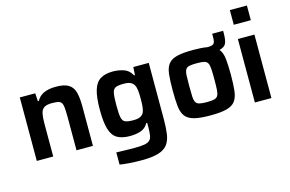

<svg xmlns="http://www.w3.org/2000/svg" viewBox="-113 -1014 2253 1490"><g transform="rotate(-15 1013.5 -268.5)"><path d="M71 0V-510H195L199 -446H207Q245 -518 362 -518Q431 -518 465.5 -495.5Q500 -473 511 -428.5Q522 -384 522 -319V0H390V-270Q390 -332 384.5 -360Q379 -388 360 -395.5Q341 -403 300 -403Q257 -403 236.5 -389Q216 -375 209.5 -344.5Q203 -314 203 -264V0Z M860 206Q811 206 761.5 202.5Q712 199 684 194V96Q713 97 754 98Q795 99 828 99Q879 99 908.5 94Q938 89 952.5 75.5Q967 62 971 35.5Q975 9 975 -34V-64H968Q946 -25 907.5 -12Q869 1 821 1Q757 1 718.5 -21.5Q680 -44 663 -100Q646 -156 646 -256Q646 -357 663.5 -414Q681 -471 719.5 -494.5Q758 -518 821 -518Q864 -518 906.5 -504Q949 -490 972 -446H979L983 -510H1107V-60Q1107 9 1100 59.5Q1093 110 1069 142.5Q1045 175 995 190.5Q945 206 860 206ZM877 -111Q910 -111 929 -119Q948 -127 959 -144Q969 -162 972 -190Q975 -218 975 -257Q975 -296 972 -324Q969 -352 959 -369Q949 -387 929.5 -395.5Q910 -404 877 -404Q833 -404 812 -395Q791 -386 785 -354.5Q779 -323 779 -257Q779 -191 785 -160Q791 -129 812 -120Q833 -111 877 -111Z M1465 8Q1382 8 1334.5 -4.5Q1287 -17 1264.5 -46.5Q1242 -76 1236.5 -127.5Q1231 -179 1231 -256Q1231 -333 1236.5 -384Q1242 -435 1264.5 -464.5Q1287 -494 1334.5 -506Q1382 -518 1465 -518Q1535 -518 1577 -510H1579Q1621 -510 1631 -523.5Q1641 -537 1641 -573V-601H1729V-582Q1729 -529 1717.5 -502Q1706 -475 1664 -465Q1688 -435 1693.5 -384.5Q1699 -334 1699 -256Q1699 -179 1693 -127.5Q1687 -76 1665 -46.5Q1643 -17 1595.5 -4.5Q1548 8 1465 8ZM1465 -99Q1503 -99 1523.5 -104Q1544 -109 1553 -124.5Q1562 -140 1564 -171.5Q1566 -203 1566 -256Q1566 -308 1564 -339.5Q1562 -371 1553 -386.5Q1544 -402 1523.5 -406.5Q1503 -411 1465 -411Q1427 -411 1406 -406.5Q1385 -402 1376 -386.5Q1367 -371 1365.5 -339.5Q1364 -308 1364 -256Q1364 -203 1365.5 -171.5Q1367 -140 1376 -124.5Q1385 -109 1406 -104Q1427 -99 1465 -99Z M1821 -625V-743H1958V-625ZM1823 0V-510H1956V0Z"/></g></svg>

Font: Saira SemiBold
Style: Regular
Weight: 600
Designer: Hector Gatti with collaboration of the Omnibus-Type team
Foundry: Omnibus-Type
Version: Version 1.100; ttfautohint (v1.8.3)